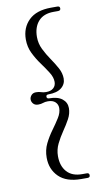

<svg xmlns="http://www.w3.org/2000/svg" viewBox="-94 -769 494 928"><g transform="rotate(-10 153.0 -305.5)"><path d="M130 -305.5Q130 -295.5 141.5 -295.5Q183.5 -295.5 205.5 -278Q227.5 -260.5 227.5 -232.5Q227.5 -206 213.5 -180.2Q199.5 -154.5 181.2 -128Q163 -101.5 149 -73Q135 -44.5 135 -12.5Q135 36 160.8 64.5Q186.5 93 235.5 93H258Q270 93 270 104.5Q270 115.5 258 115.5H226.5Q154.5 115.5 117.2 78.8Q80 42 80 -15Q80 -52.5 95.5 -83.8Q111 -115 131 -142.2Q151 -169.5 166.2 -193.8Q181.5 -218 181.5 -241Q181.5 -259 169 -270.8Q156.5 -282.5 133 -282.5Q118.5 -282.5 108.8 -278.8Q99 -275 84.5 -275Q69.5 -275 61 -284.2Q52.5 -293.5 52.5 -305.5Q52.5 -316.5 60.8 -326Q69 -335.5 84 -335.5Q98.5 -335.5 108.5 -331.8Q118.5 -328 133 -328Q156.5 -328 169 -339.5Q181.5 -351 181.5 -369.5Q181.5 -392 166.2 -416.2Q151 -440.5 131 -467.8Q111 -495 95.5 -526.5Q80 -558 80 -595Q80 -652.5 117.2 -689Q154.5 -725.5 226.5 -725.5H258Q270 -725.5 270 -714.5Q270 -703.5 258 -703.5H235.5Q186.5 -703.5 160.8 -674.8Q135 -646 135 -597.5Q135 -565.5 149 -537Q163 -508.5 181.2 -482Q199.5 -455.5 213.5 -429.8Q227.5 -404 227.5 -378Q227.5 -350 205.5 -332.5Q183.5 -315 141.5 -315Q130 -315 130 -305.5Z"/></g></svg>

Font: Fraunces 144pt Soft Light
Style: Regular
Weight: 300
Version: Version 1.000;[0bf87f6ff]